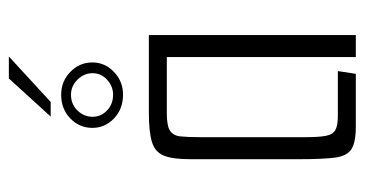

<svg xmlns="http://www.w3.org/2000/svg" viewBox="-216 -612 828 436"><g transform="rotate(-90 198.0 -394.0)"><path d="M128.4 0Q92.5 0 77 -10.2Q61.5 -20.3 58 -47.9Q54.5 -75.5 54.5 -126.8V-376.8Q54.5 -415.8 62.6 -435.9Q70.6 -455.9 93.7 -463Q116.7 -470 161.7 -470H336.4V0H286.4V-429.2H158.5Q130.5 -429.2 119.3 -422Q108 -414.8 106.3 -398.4Q104.5 -382 104.5 -352.8V-115Q104.5 -84.2 107.5 -68.2Q110.5 -52.2 120.7 -46.5Q130.8 -40.8 152.1 -40.8H254.6L248.3 0ZM200.9 -528.6Q168.5 -528.6 147 -549.2Q125.6 -569.8 125.6 -598.2Q125.6 -627.5 147 -648.3Q168.5 -669.1 200.9 -669.1Q231.2 -669.1 252.7 -648.3Q274.2 -627.5 274.2 -598.2Q274.2 -569.8 252.7 -549.2Q231.2 -528.6 200.9 -528.6ZM200.9 -551.2Q220.3 -551.2 235 -564.9Q249.8 -578.6 249.8 -597.5Q249.8 -617.6 235 -632.2Q220.3 -646.8 200.9 -646.8Q179.6 -646.8 165.2 -632.2Q150.8 -617.6 150.8 -597.5Q150.8 -578.6 165.2 -564.9Q179.6 -551.2 200.9 -551.2ZM151.3 -692.9 237.8 -787.9H287.7L184.5 -692.9Z"/></g></svg>

Font: Smooch Sans Thin
Style: Regular
Weight: 100
Designer: Robert E. Leuschke
Foundry: Robert E. Leuschke
Version: Version 1.010